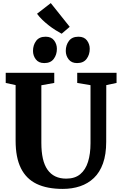

<svg xmlns="http://www.w3.org/2000/svg" viewBox="-20 -1214 782 1242"><path d="M386 8Q284.5 8 217 -24.5Q149.5 -57 115.2 -126Q81 -195 81 -303.5V-663.5L17 -677.5V-743H331V-677.5L247.5 -662.5V-290Q247.5 -232 257.2 -188.8Q267 -145.5 287.2 -116.5Q307.5 -87.5 337.8 -73Q368 -58.5 408.5 -58.5Q464.5 -58.5 499 -87.2Q533.5 -116 549.5 -167.5Q565.5 -219 565.5 -287.5V-663L479.5 -677.5V-743H734V-677.5L667.5 -663.5L667 -296.5Q667 -215 646.2 -157Q625.5 -99 587.5 -62.8Q549.5 -26.5 498 -9.2Q446.5 8 386 8ZM266 -806Q230 -806 211.8 -830Q193.5 -854 193.5 -884.5Q193.5 -922 213.5 -949.2Q233.5 -976.5 274.5 -976.5H275.5Q312 -976.5 330 -952.5Q348 -928.5 348 -898Q348 -860.5 327.8 -833.2Q307.5 -806 267 -806ZM478 -806Q442.5 -806 424 -830Q405.5 -854 405.5 -884.5Q405.5 -922 425.8 -949.2Q446 -976.5 487 -976.5H488Q524.5 -976.5 542.5 -952.5Q560.5 -928.5 560.5 -898Q560.5 -860.5 540.2 -833.2Q520 -806 479 -806ZM378.5 -996Q360 -1006 338.5 -1019.5Q317 -1033 295.5 -1049.8Q274 -1066.5 254.2 -1085.5Q234.5 -1104.5 219.5 -1125L308.5 -1194L431 -1040.5L379 -996Z"/></svg>

Font: Merriweather 20pt ExtraBold
Style: Regular
Weight: 800
Version: Version 2.100